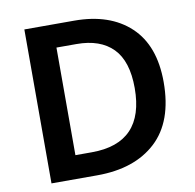

<svg xmlns="http://www.w3.org/2000/svg" viewBox="-80 -795 891 877"><g transform="rotate(-10 366.0 -357.0)"><path d="M674 -367Q674 -184 574.5 -92Q475 0 301 0H89V-714H320Q485 -714 579.5 -625.5Q674 -537 674 -367ZM539 -363Q539 -488 480.5 -547.5Q422 -607 312 -607H219V-108H295Q539 -108 539 -363Z"/></g></svg>

Font: Noto Sans Canadian Aboriginal SemiBold
Style: Regular
Weight: 600
Designer: Monotype Design Team, Typotheque's Kevin King
Foundry: Monotype Imaging Inc.
Version: Version 2.004; ttfautohint (v1.8.4.7-5d5b)